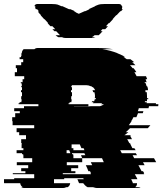

<svg xmlns="http://www.w3.org/2000/svg" viewBox="-51 -940 812 960"><path d="M692 -399H643Q642 -395 641 -391.5Q640 -388 638 -384H666L663 -374H639Q636 -365 631 -354H616Q612 -344 605 -334H607Q603 -329 600 -324Q597 -319 593 -314H701L688 -299H599Q595 -294 589 -289Q583 -284 578 -279H591Q587 -275 581.5 -271.5Q576 -268 571 -264H604L600 -261L609 -244H585L596 -224H599L602 -219H601L611 -199H621L627 -189H550L558 -174H628L634 -164H612L620 -149H719L730 -129H664L672 -114H641L657 -84H664L670 -74H667L670 -69H623L634 -49L636 -44H605L610 -33Q613 -29 613 -24H634V-22Q634 -11 625 -4H652Q647 0 639 0H434Q428 0 423.5 -1.5Q419 -3 414 -4H387Q379 -8 373.5 -14Q368 -20 365 -24H345L343 -27L336 -44H368L365 -49H270V-44H219V-24H300Q298 -10 287 -4H280Q273 0 265 0H69Q60 0 55 -4H63Q52 -10 50 -24H-30Q-30 -25 -30.5 -25.5Q-31 -26 -31 -27V-44H20V-49H120V-69H13V-74H76V-84H55V-99H90V-114H33V-129H110V-149H66V-164H65V-169H59V-174H32V-189H66V-199H57V-219H58V-224H55V-244H79V-264H45V-279H32V-299H120V-314H12V-334H10V-354H25V-374H48V-384H20V-399H69V-409H141V-419H42V-424H47V-429H56V-434H57V-444H55V-459H59V-479H54V-489H59V-504H55V-509H58V-519H57V-524H53V-529H62V-544H70V-559H23V-579H34V-599H28V-614H55V-629H65V-644H47V-654H54V-659H56V-674H58Q58 -685 67 -694H121Q127 -700 138 -700H434Q477 -700 514 -694H461Q501 -688 537 -674H535Q552 -668 568 -659H566L575 -654H567Q572 -652 575.5 -649Q579 -646 583 -644H601Q606 -640 611 -636.5Q616 -633 620 -629H610Q615 -625 618.5 -621.5Q622 -618 626 -614H599Q603 -610 606 -606.5Q609 -603 612 -599H617Q625 -589 631 -579H621Q624 -575 626.5 -569.5Q629 -564 632 -559H679L685 -544H677Q678 -540 679.5 -536.5Q681 -533 682 -529H672L674 -524H678Q679 -522 679 -519L682 -509H685Q685 -506 686 -504H687Q688 -500 688.5 -496.5Q689 -493 689 -489H676Q676 -487 676 -484Q676 -481 677 -479H683Q683 -474 683.5 -469Q684 -464 684 -459V-449H690V-444H684V-434H674Q674 -433 673.5 -432Q673 -431 673 -429H683Q683 -428 682.5 -427Q682 -426 682 -424H729Q728 -422 728 -419H741L740 -409H694Q692 -403 692 -399ZM292 -419H391V-409H319V-408H392Q399 -408 403 -409H449Q460 -412 469 -419H455L460 -424H413Q416 -427 417 -429H407L410 -434H420L423 -444H428Q429 -446 429 -449H423L424 -459Q424 -469 421 -479H415Q414 -481 413.5 -484Q413 -487 411 -489H425Q421 -497 414 -504H412Q409 -507 405 -509H402Q392 -514 381 -514H308V-509H305V-504H309V-489H304V-479H309V-459H305V-444H307V-434H306V-429H297V-424H292ZM371 -189 367 -199H356L348 -218H307V-199H316V-189ZM282 -189V-174H301L295 -189ZM373 -169 371 -174H309V-169H315V-164H316V-149H360V-129H283V-114H340V-99H305V-84H326V-74H263V-69H404L401 -74H404L399 -84H391L385 -99L378 -114H410L403 -129H468L459 -149H360L354 -164H376ZM558 -894H563L561 -891L554 -884H551L546 -879L532 -864H530L512 -844H514L495 -824H492L479 -809H489L475 -794H461L452 -784H462L448 -769Q447 -768 445.5 -767Q444 -766 443 -764H422Q415 -757 408 -754H426Q419 -750 407 -750H277Q266 -750 259 -754H241Q234 -757 227 -764H249Q248 -766 246.5 -767Q245 -768 244 -769L230 -784H221L211 -794H225L211 -809H201L187 -824H190L172 -844H170L152 -864H154L140 -879H143L139 -884H143L137 -891Q135 -893 135 -894H128Q125 -899 125 -904Q125 -906 125.5 -907Q126 -908 126 -909H121Q124 -920 136 -920H207Q217 -920 227 -919Q237 -918 247 -913L256 -909H261L294 -894H301L323 -884H318L329 -879H326L343 -871L361 -879L372 -884H375L397 -894H392L425 -909H423L432 -913Q443 -918 452.5 -919Q462 -920 472 -920H543Q556 -920 558 -909H560V-904Q560 -900 558 -894Z"/></svg>

Font: Rubik Glitch
Style: Regular
Weight: 400
Designer: Hubert and Fischer, NaN
Foundry: Hubert and Fischer, NaN
Version: Version 2.200